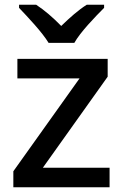

<svg xmlns="http://www.w3.org/2000/svg" viewBox="-20 -786 517 806"><path d="M184 -606H292C317 -651 380 -716 417 -753V-766H344C309 -744 273 -712 237 -677C203 -712 167 -743 132 -766H60V-753C96 -715 157 -651 184 -606ZM440 0V-82H160L432 -464V-539H53V-457H314L36 -67V0Z"/></svg>

Font: Noto Sans Canadian Aboriginal Medium
Style: Regular
Weight: 500
Designer: Monotype Design Team, Typotheque's Kevin King
Foundry: Monotype Imaging Inc.
Version: Version 2.004